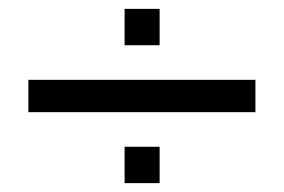

<svg xmlns="http://www.w3.org/2000/svg" viewBox="-20 -472 640 433"><path d="M44 -219V-292H556V-219ZM261 -59V-141H340V-59ZM261 -370V-452H340V-370Z"/></svg>

Font: Chivo Mono Light
Style: Regular
Weight: 300
Monospace: yes
Designer: Hector Gatti
Foundry: Omnibus-Type
Version: Version 1.008